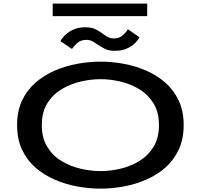

<svg xmlns="http://www.w3.org/2000/svg" viewBox="-20 -1054 1140 1084"><path d="M548 11Q483 11 416.2 -1.2Q349.5 -13.5 288.8 -39.8Q228 -66 180 -108Q132 -150 104.2 -209.5Q76.5 -269 76.5 -348Q76.5 -426.5 104.2 -485.8Q132 -545 180 -587Q228 -629 288.8 -655.2Q349.5 -681.5 416.2 -693.8Q483 -706 548 -706Q612.5 -706 678.8 -693.8Q745 -681.5 805.5 -655.2Q866 -629 913.8 -587Q961.5 -545 989.2 -485.8Q1017 -426.5 1017 -348Q1017 -269 989.2 -209.5Q961.5 -150 913.8 -108Q866 -66 805.5 -39.8Q745 -13.5 678.8 -1.2Q612.5 11 548 11ZM548 -88Q603.5 -88 661.2 -101.8Q719 -115.5 768 -145.8Q817 -176 847.2 -225.8Q877.5 -275.5 877.5 -348Q877.5 -420 847.2 -469.5Q817 -519 768 -549.2Q719 -579.5 661.2 -593.2Q603.5 -607 548 -607Q492 -607 433.8 -593.2Q375.5 -579.5 326 -549.2Q276.5 -519 246.2 -469.5Q216 -420 216 -348Q216 -275.5 246.2 -225.8Q276.5 -176 326 -145.8Q375.5 -115.5 433.8 -101.8Q492 -88 548 -88ZM628.5 -767Q593.5 -767 571 -778.8Q548.5 -790.5 530 -803.5Q515.5 -813.5 501 -821.2Q486.5 -829 467.5 -829Q437 -829 416.8 -811.5Q396.5 -794 386.5 -777.5L321.5 -821.5Q325.5 -832 342.5 -850.8Q359.5 -869.5 389.5 -884.8Q419.5 -900 462 -900Q496.5 -900 518.8 -889Q541 -878 558.5 -865Q573.5 -853.5 588.5 -845.2Q603.5 -837 623 -837Q653.5 -837 673.2 -854.8Q693 -872.5 702 -889L767 -844Q763 -833 746.5 -814.8Q730 -796.5 700.5 -781.8Q671 -767 628.5 -767ZM277.5 -963V-1033.5H811V-963Z"/></svg>

Font: Trispace Expanded Medium
Style: Regular
Weight: 500
Width: 7
Designer: Tyler Finck
Foundry: Etcetera Type Company
Version: Version 1.210; ttfautohint (v1.8.3)